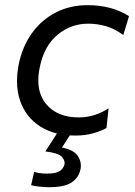

<svg xmlns="http://www.w3.org/2000/svg" viewBox="-20 -528 534 762"><path d="M280.5 10Q195.5 10 139 -26.5Q82.5 -63 60 -127.5Q47.5 -164 47.5 -206Q47.5 -239.5 55 -276Q69.5 -344.5 107 -396.8Q144.5 -449 201 -478.2Q257.5 -507.5 328 -507.5Q423 -507.5 492 -464L469.5 -389Q434 -414.5 400 -424.2Q366 -434 330 -434Q261.5 -434 209 -390.5Q156.5 -347 139 -266.5Q132 -235.5 132 -209Q132 -153.5 162 -116.5Q206 -62 293 -62Q325 -62 354.8 -71.5Q384.5 -81 411 -98L402.5 -20Q382 -8 350 1Q318 10 280.5 10ZM175 215Q159.5 215 137.2 212.8Q115 210.5 103.5 207L115.5 154Q122 156.5 136 158.8Q150 161 166.5 161Q201.5 161 216.5 151.2Q231.5 141.5 236 124.5Q236.5 122 236.5 119Q236.5 107 225.5 94.5Q211.5 79 160 73L219 -18.5H267L263 0L226 57.5Q275.5 67.5 290.5 93.5Q301 111.5 301 129.5Q301 136.5 299.5 143.5Q292.5 177.5 264 196.2Q235.5 215 175 215Z"/></svg>

Font: Heraclito
Style: Italic
Weight: 400
Italic angle: -12°
Designer: Kostas Bartsokas (font) & Cristiano Sobral (main changes)
Foundry: Kostas Bartsokas (font) & Cristiano Sobral (main changes)
Version: Version 1.00;July 8, 2020;FontCreator 13.0.0.2655 64-bit